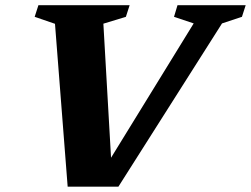

<svg xmlns="http://www.w3.org/2000/svg" viewBox="-20 -718 970 742"><path d="M192.5 -626 114 -653 128.5 -698H481L466.5 -653L379.5 -626.5L411.5 -67L381.5 -63.5L728.5 -627.5L652.5 -653L666 -698H929.5L915 -653L838 -627.5L437.5 3.5H241.5Z"/></svg>

Font: Newsreader 9pt
Style: Bold Italic
Weight: 700
Italic angle: -17°
Designer: Hugues Gentile
Foundry: Production Type
Version: Version 1.003